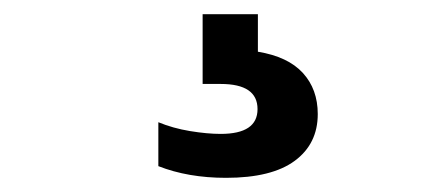

<svg xmlns="http://www.w3.org/2000/svg" viewBox="-20 -30 625 271"><path d="M299 221Q245.5 221 203.5 204.5V142.5Q224 151 248.2 155Q272.5 159 291.5 159Q343.5 159 343.5 124Q343.5 88.5 291.5 88.5H266V-10H344V43Q386.5 50 407.5 73Q428.5 96 428.5 131Q428.5 173 396 197Q363.5 221 299 221Z"/></svg>

Font: Encode Sans SemiExpanded SemiExpanded
Style: Bold
Weight: 700
Width: 6
Designer: Multiple Designers
Foundry: Impallari Type
Version: Version 3.000; ttfautohint (v1.8.3) -l 8 -r 50 -G 200 -x 14 